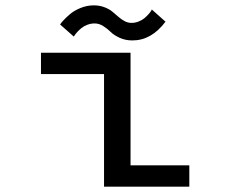

<svg xmlns="http://www.w3.org/2000/svg" viewBox="-20 -697 890 717"><path d="M474.5 -546Q448 -546 426.5 -556Q405 -566 393.2 -577.8Q381.5 -589.5 365.8 -599.5Q350 -609.5 333.5 -609.5Q319.5 -609.5 306.2 -604.5Q293 -599.5 284.2 -592.2Q275.5 -585 268.8 -577.8Q262 -570.5 259 -565.5L255.5 -560.5L204.5 -605.5Q207 -610 215.8 -619.8Q224.5 -629.5 240.2 -643.2Q256 -657 280.2 -667Q304.5 -677 330 -677Q351.5 -677 369.5 -670.2Q387.5 -663.5 399.2 -653.8Q411 -644 421.8 -634.5Q432.5 -625 445 -618.2Q457.5 -611.5 471 -611.5Q485 -611.5 498 -616.8Q511 -622 519.5 -629.2Q528 -636.5 534.5 -643.8Q541 -651 544 -656L547 -661.5L598 -616Q545.5 -546 474.5 -546ZM467.5 -79.5H687V0H368.5V-420.5H133V-500H467.5Z"/></svg>

Font: League Mono Wide
Style: Regular
Weight: 400
Width: 8
Designer: Tyler Finck
Foundry: The League of Moveable Type / Tyler Finck
Version: Version 2.210